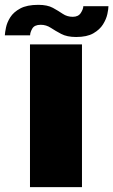

<svg xmlns="http://www.w3.org/2000/svg" viewBox="-67 -774 468 794"><path d="M57 0V-590.5H272V0ZM248 -621Q210 -621 186 -633.8Q162 -646.5 143 -659Q124 -671.5 101.5 -671.5Q75.5 -671.5 66.5 -655.8Q57.5 -640 57.5 -628H-47Q-46.5 -639.5 -42.2 -660.2Q-38 -681 -24.5 -702.5Q-11 -724 16.8 -739Q44.5 -754 91.5 -754Q129 -754 151.8 -741.5Q174.5 -729 192.5 -716.8Q210.5 -704.5 234 -704.5Q257 -704.5 267.2 -720.5Q277.5 -736.5 277.5 -748.5H381.5Q381.5 -737 377 -716Q372.5 -695 359 -673.2Q345.5 -651.5 319 -636.2Q292.5 -621 248 -621Z"/></svg>

Font: Anybody ExtraExpanded ExtraBold
Style: Regular
Weight: 800
Width: 8
Designer: Tyler Finck
Foundry: Etcetera Type Company
Version: Version 1.010; ttfautohint (v1.8.3) -l 8 -r 50 -G 200 -x 14 